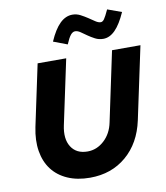

<svg xmlns="http://www.w3.org/2000/svg" viewBox="-100 -1026 964 1118"><g transform="rotate(-10 382.0 -467.5)"><path d="M673 -272Q645 -141 557 -66Q469 9 342 9Q267 9 210 -16Q153 -41 118.5 -86.5Q84 -132 73.5 -196Q63 -260 79 -337L156 -700H325L244 -319Q227 -240 257.5 -192Q288 -144 354 -144Q409 -144 452.5 -184Q496 -224 509 -289L596 -700H764ZM348 -778 266 -809Q296 -878 330 -911Q364 -944 404 -944Q429 -944 451 -932.5Q473 -921 492.5 -908Q512 -895 529 -883.5Q546 -872 560 -872Q571 -872 580.5 -885Q590 -898 609 -939L692 -909Q662 -841 629 -807.5Q596 -774 558 -774Q532 -774 510 -785.5Q488 -797 469.5 -810Q451 -823 434.5 -834.5Q418 -846 403 -846Q389 -846 376.5 -831Q364 -816 348 -778Z"/></g></svg>

Font: Red Hat Text
Style: Bold Italic
Weight: 700
Italic angle: -12°
Designer: Pentagram / MCKL
Foundry: Pentagram / MCKL
Version: Version 1.003; Red Hat Text Bold Italic